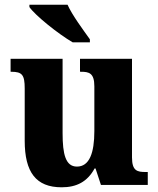

<svg xmlns="http://www.w3.org/2000/svg" viewBox="-20 -786 672 816"><path d="M289 -606H362V-619C335 -657 287 -721 267 -766H105V-756C129 -721 227 -642 289 -606ZM242 10C305 10 351 -13 382 -70H386L409 0H608V-55H599C564 -55 541 -59 541 -117V-536H320V-481H324C358 -481 381 -476 381 -419V-229C381 -136 360 -78 307 -78C259 -78 246 -130 246 -220V-536H25V-481H28C74 -481 85 -468 85 -410V-188C85 -54 133 10 242 10Z"/></svg>

Font: Noto Serif Armenian SemiCondensed
Style: Bold
Weight: 700
Width: 4
Designer: Monotype Design Team
Foundry: Monotype Imaging Inc.
Version: Version 2.008